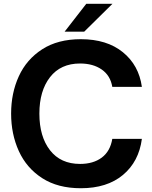

<svg xmlns="http://www.w3.org/2000/svg" viewBox="-20 -985 807 1019"><path d="M39 -382Q39 -491 80 -580.5Q121 -670 204 -723.5Q287 -777 409 -777Q547 -777 632 -708Q717 -639 733 -524H576Q566 -584 520 -616Q474 -648 405 -648Q302 -648 245.5 -575.5Q189 -503 189 -382Q189 -260 245.5 -187.5Q302 -115 405 -115Q475 -115 520 -148.5Q565 -182 576 -248H733Q717 -127 632.5 -56.5Q548 14 409 14Q287 14 204 -39.5Q121 -93 80 -183Q39 -273 39 -382ZM427 -817H323L438 -965H577Z"/></svg>

Font: Open Sauce Sans
Style: Bold
Weight: 700
Designer: Alfredo Marco Pradil
Foundry: Creative Sauce Fz LLC
Version: Version 1.477